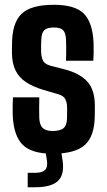

<svg xmlns="http://www.w3.org/2000/svg" viewBox="-20 -629 443 797"><path d="M197.9 9.1Q111 9.1 73.7 -28.5Q36.4 -66 32.7 -152Q32.2 -169.5 32.6 -192Q33 -214.6 33.7 -224.9H143.1Q142.5 -197.8 142.5 -175.6Q142.5 -153.3 143 -139.1Q144.4 -109.2 158 -97.2Q171.6 -85.2 197.9 -85.2Q229.9 -85.2 243.9 -97.2Q258 -109.2 258.2 -139.1Q258.4 -152.2 258.4 -157Q258.5 -161.8 258.6 -166.3Q258.6 -170.8 258.5 -183.1Q258.2 -204.8 250.7 -218.2Q243.1 -231.6 223.1 -237.4L159.4 -256.1Q117.6 -268.7 88.7 -287.5Q59.8 -306.3 44.9 -335.7Q30 -365 29.6 -409Q29.5 -418.8 29.6 -427.6Q29.7 -436.5 29.9 -445.5Q30.1 -533.2 69 -571.2Q107.8 -609.1 203.9 -609.1Q291.7 -609.1 328.1 -572.3Q364.6 -535.6 368.4 -451.1Q369.1 -433.7 368.8 -410.7Q368.4 -387.7 367.4 -377H253.9Q254.5 -388.3 254.7 -405.7Q254.9 -423.1 254.7 -439.7Q254.5 -456.3 254 -464.9Q252.8 -492.4 241.9 -503.6Q231.1 -514.9 203.9 -514.9Q175.2 -514.9 163.8 -503.6Q152.5 -492.4 151.5 -464.9Q151 -451.9 150.6 -444.7Q150.3 -437.4 150.5 -419.4Q150.7 -395.2 157.6 -379.2Q164.5 -363.2 189.4 -356.2L246.1 -341.6Q309.5 -325.8 341.6 -291.3Q373.8 -256.9 373.8 -189.5Q373.8 -180.1 373.7 -169.3Q373.6 -158.6 373.4 -148.8Q372.9 -64.5 332.7 -27.7Q292.6 9.1 197.9 9.1ZM95 148.3V88.4H126Q154.9 88.4 166.8 76.6Q178.8 64.7 174.8 37.7L167.6 -8.1H232.8L239.9 37.7Q248.2 96 220.5 122.2Q192.8 148.3 126 148.3Z"/></svg>

Font: Big Shoulders Display SC Thin
Style: Regular
Weight: 100
Designer: Patric King
Foundry: XO Type Co
Version: Version 2.002